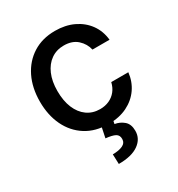

<svg xmlns="http://www.w3.org/2000/svg" viewBox="-182 -671 932 1006"><g transform="rotate(-30 284.0 -167.5)"><path d="M301.1 11Q221.9 11 165 -25Q108 -61.1 77.4 -124.6Q46.9 -188.2 46.9 -270.2Q46.9 -353.3 78.1 -417.1Q109.4 -480.8 166.2 -516.7Q223 -552.6 300.1 -552.6Q362.2 -552.6 410.9 -529.7Q459.5 -506.7 489.5 -465.6Q519.5 -424.4 525.2 -369.3H421.9Q413.4 -407.7 383 -435.4Q352.6 -463.1 301.8 -463.1Q257.5 -463.1 224.3 -439.8Q191.1 -416.5 172.6 -373.8Q154.1 -331 154.1 -272.7Q154.1 -213.1 172.2 -169.7Q190.3 -126.4 223.5 -102.6Q256.7 -78.8 301.8 -78.8Q332 -78.8 356.7 -90Q381.4 -101.2 398.3 -122.2Q415.1 -143.1 421.9 -172.6H525.2Q519.5 -119.7 490.8 -78.1Q462 -36.6 413.9 -12.8Q365.8 11 301.1 11ZM262.8 -2.8H332.4L326.7 26.3Q357.6 31.2 380.7 51.1Q403.8 71 403.8 111.2Q404.1 159.1 362.4 188.9Q320.7 218.8 241.8 218.8L239.7 159.4Q276.6 159.4 299.5 148.8Q322.4 138.1 322.8 114.3Q323.2 90.6 305.2 81Q287.3 71.4 248.2 67.5Z"/></g></svg>

Font: InterMG Medium
Style: Regular
Weight: 500
Designer: Rasmus Andersson
Foundry: rsms
Version: Version 3.019;December 26, 2023;FontCreator 15.0.0.2955 64-b